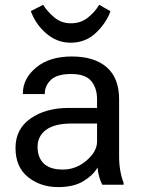

<svg xmlns="http://www.w3.org/2000/svg" viewBox="-20 -761 580 791"><path d="M43.9 -151.4Q43.9 -73.2 95.2 -31.7Q146.5 9.8 219.7 9.8Q283.2 9.8 323.5 -14.6Q363.8 -39.1 381.8 -70.8Q383.3 -51.3 388.9 -31.7Q394.5 -12.2 401.4 0H489.3V-7.8Q480.5 -29.3 475.6 -57.4Q470.7 -85.4 470.7 -117.2V-351.6Q470.7 -439.5 419.7 -483.9Q368.7 -528.3 275.9 -528.3Q183.1 -528.3 128.7 -482.7Q74.2 -437 74.2 -376V-373.5H164.6V-376Q164.6 -407.7 189.7 -431.9Q214.8 -456.1 273.4 -456.1Q332 -456.1 356 -427Q379.9 -397.9 379.9 -351.6V-316.4H263.7Q168 -316.4 106 -272.9Q43.9 -229.5 43.9 -151.4ZM134.8 -156.2Q134.8 -200.2 169.9 -226.1Q205.1 -252 273.4 -252H379.9V-178.2Q379.9 -136.7 336.4 -99.6Q293 -62.5 239.3 -62.5Q185.5 -62.5 160.2 -87.4Q134.8 -112.3 134.8 -156.2ZM388.7 -741.2Q371.1 -711.4 341.8 -688.2Q312.5 -665 271.5 -665Q232.9 -665 203.9 -689.2Q174.8 -713.4 157.7 -741.2L106.9 -715.3Q127.4 -659.7 171.6 -622.3Q215.8 -585 271 -585Q332.5 -585 375.2 -625.7Q418 -666.5 435.1 -714.8Z"/></svg>

Font: Roboto Flex
Style: Regular
Weight: 400
Designer: Berlow after Robertson
Foundry: Google
Version: Version 3.200;gftools[0.9.32]